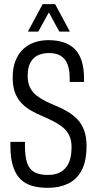

<svg xmlns="http://www.w3.org/2000/svg" viewBox="-20 -891 458 923"><path d="M211 12Q170 12 136.5 3Q103 -6 79.5 -28.5Q56 -51 43 -90.5Q30 -130 30 -191Q30 -196 30 -200.5Q30 -205 30 -209H100Q100 -204 100 -199Q100 -194 100 -189Q100 -140 110 -109Q120 -78 144.5 -64Q169 -50 210 -50Q232 -50 249.5 -55Q267 -60 281 -70.5Q295 -81 304.5 -96.5Q314 -112 319 -134Q324 -156 324 -184Q324 -218 312 -241.5Q300 -265 279.5 -281Q259 -297 234 -309.5Q209 -322 182 -333.5Q155 -345 130 -359Q105 -373 84.5 -394Q64 -415 52.5 -445Q41 -475 41 -518Q41 -565 54.5 -599Q68 -633 91.5 -655Q115 -677 146 -687.5Q177 -698 212 -698Q252 -698 284 -688Q316 -678 338.5 -656Q361 -634 372.5 -598.5Q384 -563 384 -512V-497H315V-516Q315 -554 305 -581Q295 -608 273 -622Q251 -636 215 -636Q187 -636 164 -626Q141 -616 127 -592Q113 -568 113 -526Q113 -492 125 -469Q137 -446 157.5 -430.5Q178 -415 202.5 -403Q227 -391 254 -380Q281 -369 306 -354Q331 -339 351.5 -318Q372 -297 384 -265.5Q396 -234 396 -190Q396 -116 372.5 -72Q349 -28 307 -8Q265 12 211 12ZM114 -739 185 -871H245L316 -739H265L200 -859H230L164 -739Z"/></svg>

Font: Archivo ExtraCondensed Light
Style: Regular
Weight: 300
Width: 2
Designer: Hector Gatti
Foundry: Omnibus-Type
Version: Version 2.001